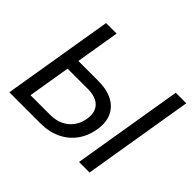

<svg xmlns="http://www.w3.org/2000/svg" viewBox="-158 -959 1190 1190"><g transform="rotate(45 437.5 -364.0)"><path d="M181.2 -439.9H379.9Q455.6 -439.9 506.1 -413.6Q556.6 -387.2 578.1 -338.9Q599.6 -290.5 588.9 -224.6Q577.6 -155.8 540.8 -105.2Q503.9 -54.7 445.6 -27.3Q387.2 0 311.5 0H41L161.6 -727.5H253.9L146.5 -80.1H320.3Q367.2 -80.1 404.5 -97.7Q441.9 -115.2 466.1 -147.7Q490.2 -180.2 497.6 -223.6Q504.9 -266.1 492.2 -296.4Q479.5 -326.7 448.5 -342.8Q417.5 -358.9 370.6 -358.9H168.5ZM864.7 -727.5 744.1 0H651.9L772.5 -727.5Z"/></g></svg>

Font: Inter 16pt
Style: Italic
Weight: 400
Italic angle: -9.3988°
Version: Version 4.001;git-66647c0bb